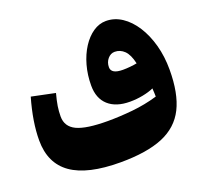

<svg xmlns="http://www.w3.org/2000/svg" viewBox="-130 -901 1119 1062"><g transform="rotate(-20 429.5 -369.5)"><path d="M712.4 -263.7Q712.4 -272 711.9 -285.4Q711.4 -298.8 710.4 -312.5Q683.6 -300.3 646.2 -293Q608.9 -285.6 569.8 -285.6Q487.8 -285.6 442.6 -326.4Q397.5 -367.2 397.5 -442.4Q397.5 -504.9 413.1 -560.8Q428.7 -616.7 456.3 -659.4Q483.9 -702.1 519.8 -726.6Q555.7 -751 595.7 -751Q645.5 -751 689 -722.2Q732.4 -693.4 765.4 -642.1Q798.3 -590.8 816.9 -523.2Q835.4 -455.6 835.4 -377.9Q835.4 -237.8 792.5 -152.1Q749.5 -66.4 655 -27.3Q560.5 11.7 405.8 11.7Q212.4 11.7 117.9 -54.7Q23.4 -121.1 23.4 -256.3Q23.4 -364.3 62.5 -500L200.7 -471.2Q189.5 -429.7 184.8 -399.9Q180.2 -370.1 180.2 -339.8Q180.2 -279.8 235.8 -253.4Q291.5 -227.1 418 -227.1Q486.8 -227.1 563.2 -234.6Q639.6 -242.2 712.4 -263.7ZM675.8 -472.7Q663.6 -527.3 639.4 -550.8Q615.2 -574.2 583 -574.2Q559.1 -574.2 541.7 -553.7Q524.4 -533.2 524.4 -504.4Q524.4 -464.8 593.3 -464.8Q612.8 -464.8 635.7 -467Q658.7 -469.2 675.8 -472.7Z"/></g></svg>

Font: Pinar-DS3-FD Black
Style: Regular
Weight: 900
Designer: Amin Abedi
Version: Version 3.000